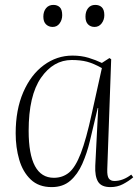

<svg xmlns="http://www.w3.org/2000/svg" viewBox="-20 -750 573 784"><path d="M418 -59Q417 -31 424.5 -21Q432 -11 447 -11Q482 -11 516 -37L524 -26Q505 -10 482 2Q459 14 431 14Q394 14 380.5 -8Q367 -30 369 -73L381 -309H379L347 -174Q335 -124 316 -81Q297 -38 267 -12Q237 14 191 14Q138 14 105.5 -17Q73 -48 58.5 -98Q44 -148 44 -206Q44 -302 75 -373.5Q106 -445 159 -484Q212 -523 276 -523Q312 -523 341.5 -514Q371 -505 396 -493L427 -513L434 -508ZM200 -24Q236 -24 262 -45.5Q288 -67 310 -124Q332 -181 355 -287L396 -472Q362 -491 335.5 -498Q309 -505 273 -505Q198 -505 147.5 -432.5Q97 -360 97 -216Q97 -24 200 -24ZM157 -682Q157 -703 168 -716.5Q179 -730 198 -730Q214 -730 224 -720.5Q234 -711 234 -688Q234 -669 223.5 -654.5Q213 -640 195 -640Q179 -640 168 -650.5Q157 -661 157 -682ZM329 -682Q329 -703 339.5 -716.5Q350 -730 369 -730Q386 -730 396 -720Q406 -710 406 -688Q406 -669 395 -654.5Q384 -640 366 -640Q350 -640 339.5 -650.5Q329 -661 329 -682Z"/></svg>

Font: Literata 72pt ExtraLight
Style: Italic
Weight: 200
Italic angle: -2°
Designer: Latin by Veronika Burian and Jose Scaglione. Greek by Irene Vlachou. Cyrillic by Vera Evstafieva
Foundry: TypeTogether
Version: Version 3.002